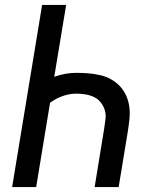

<svg xmlns="http://www.w3.org/2000/svg" viewBox="-20 -755 640 775"><path d="M29 0 150 -735H247L199 -445Q221 -453 243.5 -457Q266 -461 288 -461Q313 -461 337 -459Q361 -457 385 -451.5Q409 -446 429 -434.5Q449 -423 464.5 -406.5Q480 -390 489.5 -368.5Q499 -347 502 -323.5Q505 -300 502.5 -275Q500 -250 496 -225L459 0H362L401 -239Q404 -258 406 -276.5Q408 -295 402.5 -312Q397 -329 386 -342.5Q375 -356 359 -363.5Q343 -371 325 -374Q307 -377 288 -377Q261 -377 233.5 -367.5Q206 -358 182 -340L126 0Z"/></svg>

Font: Iosevka Md Ex Obl
Style: Regular
Weight: 500
Width: 7
Italic angle: -9°
Monospace: yes
Designer: Belleve Invis
Foundry: Belleve Invis
Version: Version 32.5.0; ttfautohint (v1.8.4)